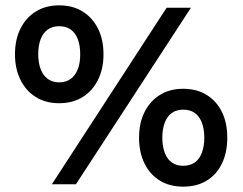

<svg xmlns="http://www.w3.org/2000/svg" viewBox="-20 -689 907 718"><path d="M174 0 603 -660H694L264 0ZM201 -669Q252 -669 289 -646Q326 -623 346.5 -582Q367 -541 367 -486Q367 -432 346.5 -390.5Q326 -349 289 -326Q252 -303 201 -303Q151 -303 114 -326Q77 -349 56.5 -390.5Q36 -432 36 -486Q36 -541 56.5 -582Q77 -623 114 -646Q151 -669 201 -669ZM201 -591Q176 -591 158.5 -578.5Q141 -566 132 -542.5Q123 -519 123 -486Q123 -454 132 -430.5Q141 -407 158.5 -394Q176 -381 201 -381Q227 -381 244.5 -394Q262 -407 271 -430.5Q280 -454 280 -486Q280 -519 271 -542.5Q262 -566 244.5 -578.5Q227 -591 201 -591ZM665 -357Q716 -357 753 -334Q790 -311 810 -270Q830 -229 830 -174Q830 -119 810 -77.5Q790 -36 753 -13.5Q716 9 665 9Q615 9 578 -13.5Q541 -36 520.5 -77.5Q500 -119 500 -174Q500 -229 520.5 -270Q541 -311 578 -334Q615 -357 665 -357ZM665 -279Q640 -279 622.5 -266.5Q605 -254 596 -230Q587 -206 587 -174Q587 -142 596 -118Q605 -94 622.5 -81.5Q640 -69 665 -69Q691 -69 708.5 -81.5Q726 -94 735 -118Q744 -142 744 -174Q744 -206 735 -230Q726 -254 708.5 -266.5Q691 -279 665 -279Z"/></svg>

Font: Kantumruy Pro Medium
Style: Regular
Weight: 500
Designer: Sovichet Tep
Foundry: Sovichet Tep
Version: Version 1.002